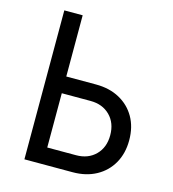

<svg xmlns="http://www.w3.org/2000/svg" viewBox="-109 -820 817 909"><g transform="rotate(15 300.0 -365.0)"><path d="M94 0V-730H184V-430H330Q396 -430 445.5 -403Q495 -376 522.5 -328Q550 -280 550 -215Q550 -151 522.5 -102.5Q495 -54 445.5 -27Q396 0 330 0ZM184 -82H325Q384 -82 420.5 -118.5Q457 -155 457 -215Q457 -275 420.5 -311.5Q384 -348 325 -348H184Z"/></g></svg>

Font: Liga JetBrainsMono Nerd Font
Style: Regular
Weight: 400
Designer: Philipp Nurullin, Konstantin Bulenkov
Foundry: JetBrains
Version: Version 2.225; ttfautohint (v1.8.3)